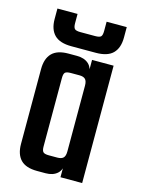

<svg xmlns="http://www.w3.org/2000/svg" viewBox="-103 -711 565 771"><g transform="rotate(15 180.0 -325.5)"><path d="M128.1 -227.4H37.9V-399.5Q37.9 -442.8 59.8 -465.4Q81.7 -487.9 128.2 -487.9H163.6Q194 -487.9 212 -472Q230 -456.1 230 -420.4V-352.5H225.6V-380.3Q225.6 -399.5 217.9 -407.3Q210.2 -415.1 193 -415.1H157.9Q140.1 -415.1 134.1 -409.6Q128.1 -404.1 128.1 -386ZM315.8 0H225.6V-418.2L226.2 -424.5V-487.9H315.8ZM37.9 -260.6H128.1V-102Q128.1 -84.7 134.1 -78.8Q140.1 -72.9 157.9 -72.9H193Q210.2 -72.9 217.9 -80.7Q225.6 -88.4 225.6 -107.6V-133.8H230V-67.5Q230 -31.8 212 -15.9Q194 0 163.6 0H128.2Q81.7 0 59.8 -22.5Q37.9 -45.1 37.9 -88.5ZM243 -651.2H326.7V-607.8Q326.7 -564.5 304.2 -541.9Q281.8 -519.4 233.4 -519.4H176.5V-583.6H213.3Q231.8 -583.6 237.4 -589.4Q243 -595.3 243 -612.7ZM38.5 -651.2H122.2V-612.7Q122.2 -595.3 128.2 -589.4Q134.2 -583.6 151.9 -583.6H188.6V-519.4H131.8Q83.4 -519.4 61 -541.9Q38.5 -564.5 38.5 -607.8Z"/></g></svg>

Font: Teko Variable Light
Style: Regular
Weight: 300
Designer: Manushi Parikh, Jonny Pinhorn
Foundry: Indian Type Foundry
Version: Version 3.000